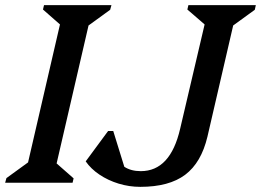

<svg xmlns="http://www.w3.org/2000/svg" viewBox="-46 -710 1014 746"><path d="M-26 0 -21 -18 63 -79 187 -615 121 -673 125 -690H387L382 -672L298 -611L174 -75L240 -17L236 0ZM499 16Q456 16 415 3.5Q374 -9 340.5 -31.5Q307 -54 287 -83L374 -201H394L437 -62Q463 -45 501 -45Q616 -45 654 -210L749 -615L682 -673L686 -690H948L944 -672L860 -611L760 -179Q736 -78 673.5 -31Q611 16 499 16Z"/></svg>

Font: Platypi
Style: Italic
Weight: 400
Italic angle: -13°
Designer: David Sargent
Foundry: Bolt Cutter Type
Version: Version 1.200; ttfautohint (v1.8.4.7-5d5b)